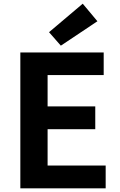

<svg xmlns="http://www.w3.org/2000/svg" viewBox="-20 -1026 654 1046"><path d="M90.8 0V-740.2H544.9V-617.2H239.3V-446.3H499V-322.3H239.3V-124H555.7V0ZM311.5 -777.3 247.1 -850.6 430.7 -1005.9 510.7 -910.2Z"/></svg>

Font: Gen Shin Gothic Bold
Style: Bold
Weight: 700
Designer: [Source Han Sans]
Ryoko NISHIZUKA  (kana & ideographs); Paul D. Hunt (Latin, Greek & Cyrillic); Wenlong ZHANG  (bopomofo
Version: Version 1.002.20150607